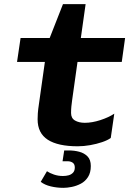

<svg xmlns="http://www.w3.org/2000/svg" viewBox="-20 -694 640 924"><path d="M354 10Q259 10 210 -21.5Q161 -53 161 -120Q161 -132 162 -148.5Q163 -165 168 -198L196 -396H62L79 -511H219L283 -674H392L369 -511H582L566 -396H353L327 -211Q325 -197 323.5 -182Q322 -167 322 -150Q322 -125 341 -114Q360 -103 388 -103Q423 -103 463 -116Q503 -129 530 -147L513 -30Q498 -19 471.5 -10Q445 -1 414 4.5Q383 10 354 10ZM285 210Q254 210 224.5 203Q195 196 176 181L206 130Q219 139 239.5 146Q260 153 283 153Q298 153 310.5 149.5Q323 146 331.5 137Q340 128 340 112Q340 96 330 89Q320 82 305 82H281L289 30H311Q338 30 362 36.5Q386 43 401.5 59Q417 75 417 105Q417 137 403.5 158Q390 179 369 190Q348 201 325.5 205.5Q303 210 285 210Z"/></svg>

Font: Chivo Mono
Style: Bold Italic
Weight: 700
Italic angle: -8.05°
Monospace: yes
Version: Version 1.008